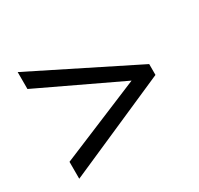

<svg xmlns="http://www.w3.org/2000/svg" viewBox="-112 -745 796 767"><g transform="rotate(-30 286.0 -362.0)"><path d="M50 -194 427 -351 50 -530V-608L521 -373V-323L50 -116Z"/></g></svg>

Font: Noto Sans Nushu
Style: Regular
Weight: 400
Designer: Lisa Huang
Foundry: Lisa Huang
Version: Version 1.003; ttfautohint (v1.8.4.7-5d5b)